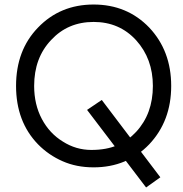

<svg xmlns="http://www.w3.org/2000/svg" viewBox="-20 -730 811 849"><path d="M689 54 626 99 365 -244 430 -288ZM394 10Q318 10 257 -17Q195 -44 148 -92Q51 -192 51 -350Q51 -508 148 -608Q246 -710 394 -710Q542 -710 640 -608Q737 -505 737 -350Q737 -195 640 -92Q542 10 394 10ZM258 -104Q316 -67 384 -67Q451 -67 499 -88Q547 -109 582 -147Q656 -227 656 -350Q656 -470 582 -552Q508 -633 394 -633Q280 -633 206 -553Q131 -474 131 -350Q131 -268 165 -204Q199 -140 258 -104Z"/></svg>

Font: Rilu
Style: Regular
Weight: 500
Designer: Alí Sinisterra
Foundry: Alí Sinisterra
Version: 0.1